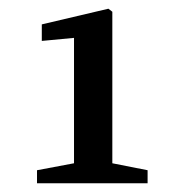

<svg xmlns="http://www.w3.org/2000/svg" viewBox="-20 -840 411 441"><path d="M76 -784 229 -820 238 -813V-465L319 -449V-419H65V-449L150 -465V-753L76 -746Z"/></svg>

Font: Source Serif Pro SemiBold
Style: Regular
Weight: 600
Designer: Frank Grießhammer
Foundry: Adobe Systems Incorporated
Version: Version 3.001;hotconv 1.0.111;makeotfexe 2.5.65597